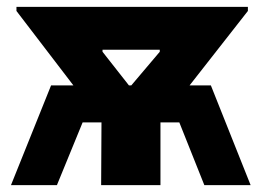

<svg xmlns="http://www.w3.org/2000/svg" viewBox="-20 -540 763 560"><path d="M221 -183 146 0H12L129 -291H194L28 -508V-520H703V-508L533 -291H595L711 0H576L503 -183H448V0H275L276 -183ZM356 -291H363L446 -389V-395H279V-389Z"/></svg>

Font: Non Bureau Extended
Style: Bold
Weight: 700
Width: 7
Designer: Jona Saucedo
Foundry: Non Foundry
Version: Version 1.000; ttfautohint (v1.8.4)